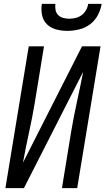

<svg xmlns="http://www.w3.org/2000/svg" viewBox="-20 -975 547 995"><path d="M8 0 129 -735H208L160 -441Q147 -364 130 -286.5Q113 -209 99 -132L405 -735H501L380 0H301L349 -294Q362 -371 379 -448.5Q396 -526 411 -603L104 0ZM329 -815Q299 -815 271 -822.5Q243 -830 223.5 -849Q204 -868 198 -896.5Q192 -925 197 -955H267Q265 -939 268 -923Q271 -907 282 -896.5Q293 -886 308 -882Q323 -878 339 -878Q355 -878 372 -882Q389 -886 403 -896.5Q417 -907 426 -923Q435 -939 437 -955H507Q502 -925 487 -896.5Q472 -868 446.5 -849Q421 -830 390 -822.5Q359 -815 329 -815Z"/></svg>

Font: Iosevka Fixed
Style: Italic
Weight: 400
Italic angle: -9°
Monospace: yes
Designer: Belleve Invis
Foundry: Belleve Invis
Version: Version 33.2.4